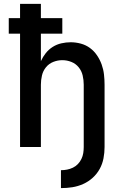

<svg xmlns="http://www.w3.org/2000/svg" viewBox="-20 -755 640 986"><path d="M293 211V119Q309 119 324.5 116Q340 113 354.5 106Q369 99 380 87.5Q391 76 398 61.5Q405 47 407.5 31.5Q410 16 410 0V-320Q410 -344 404.5 -367.5Q399 -391 384 -409.5Q369 -428 346.5 -437Q324 -446 300 -446Q276 -446 253.5 -437Q231 -428 216 -409.5Q201 -391 195.5 -367.5Q190 -344 190 -320V0H83V-582H25V-662H83V-735H190V-662H300V-582H190V-441Q200 -463 215 -482Q230 -501 250.5 -514Q271 -527 295 -532.5Q319 -538 343 -538Q369 -538 395 -531Q421 -524 442 -508.5Q463 -493 478 -471Q493 -449 502 -424Q511 -399 514 -372.5Q517 -346 517 -320V0Q517 29 511.5 58Q506 87 492 112.5Q478 138 456 158Q434 178 407 190Q380 202 351.5 206.5Q323 211 293 211Z"/></svg>

Font: Iosevka Curly SmBdEx
Style: Regular
Weight: 600
Width: 7
Monospace: yes
Designer: Belleve Invis
Foundry: Belleve Invis
Version: Version 11.1.0; ttfautohint (v1.8.3)